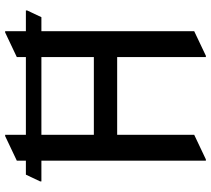

<svg xmlns="http://www.w3.org/2000/svg" viewBox="-56 -730 797 724"><g transform="rotate(-90 342.0 -368.5)"><path d="M102.5 9.8H97.7V-610.4H19.5V-615.2L44.9 -668.9H97.7V-703.1L190.4 -747.1H195.3V-668.9H488.3V-703.1L581.1 -747.1H585.9V-668.9H664.1V-664.1L638.7 -610.4H585.9V-34.2L493.2 9.8H488.3V-324.7H195.3V-34.2ZM195.3 -610.4V-412.6H488.3V-610.4Z"/></g></svg>

Font: Nova Square
Style: Book
Weight: 400
Designer: Wojciech Kalinowski "wmk69" (wmk69@o2.pl)
Foundry: Wojciech Kalinowski "wmk69" (wmk69@o2.pl)
Version: Version 3.1.0; 2021-05-23